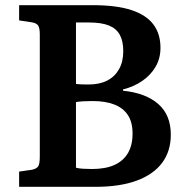

<svg xmlns="http://www.w3.org/2000/svg" viewBox="-20 -723 718 743"><path d="M54 0V-59L103 -66Q122 -70 128 -79.5Q134 -89 134 -118V-590Q134 -615 127.5 -624.5Q121 -634 101 -637L54 -644V-703H338Q431 -703 488.5 -684Q546 -665 573.5 -628.5Q601 -592 601 -538Q601 -497 582 -464.5Q563 -432 530 -409.5Q497 -387 456 -377V-372Q544 -363 592.5 -320.5Q641 -278 641 -202Q641 -138 607.5 -93Q574 -48 509 -24Q444 0 349 0ZM336 -69Q388 -69 422.5 -84.5Q457 -100 475 -130.5Q493 -161 493 -206Q493 -250 475 -277.5Q457 -305 422.5 -318.5Q388 -332 338 -332Q297 -332 274 -328V-74Q285 -71 301 -70Q317 -69 336 -69ZM322 -396Q365 -396 394.5 -411Q424 -426 440.5 -455Q457 -484 457 -525Q457 -564 443.5 -588.5Q430 -613 401 -624.5Q372 -636 324 -636H274V-398Q283 -397 294.5 -396.5Q306 -396 322 -396Z"/></svg>

Font: Literata 18pt SemiBold
Style: Regular
Weight: 600
Designer: Latin by Veronika Burian and Jose Scaglione. Greek by Irene Vlachou. Cyrillic by Vera Evstafieva.
Foundry: TypeTogether
Version: Version 3.103;gftools[0.9.29]